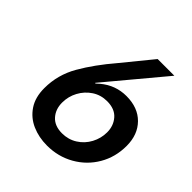

<svg xmlns="http://www.w3.org/2000/svg" viewBox="-192 -833 976 976"><g transform="rotate(45 295.5 -345.5)"><path d="M82 -188Q82 -284 130.5 -368Q179 -452 256 -542L385 -700H505L246 -390L249 -388L267 -404Q328 -455 406 -455Q489 -455 537.5 -406Q586 -357 586 -276Q586 -196 548 -131Q510 -66 444 -28.5Q378 9 298 9Q239 9 190 -12.5Q141 -34 111.5 -78Q82 -122 82 -188ZM467 -255Q467 -302 438.5 -334.5Q410 -367 355 -367Q310 -367 274.5 -343.5Q239 -320 218.5 -282Q198 -244 198 -200Q198 -152 226.5 -120.5Q255 -89 308 -89Q353 -89 389.5 -112Q426 -135 446.5 -173.5Q467 -212 467 -255Z"/></g></svg>

Font: Be Vietnam SemiBold
Style: Italic
Weight: 600
Italic angle: -9.556°
Designer: Gabriel Lam
Foundry: TypeRant
Version: Version 3.000